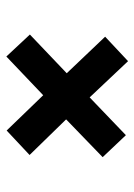

<svg xmlns="http://www.w3.org/2000/svg" viewBox="73 -618 433 620"><g transform="rotate(-90 290.0 -307.5)"><path d="M403 -111 286 -235 164 -118 93 -193 215 -311 100 -429 179 -503 293 -385 418 -504 489 -428 364 -309 482 -185Z"/></g></svg>

Font: Literata 12pt
Style: Bold Italic
Weight: 700
Italic angle: -2°
Designer: Latin by Veronika Burian and Jose Scaglione. Greek by Irene Vlachou. Cyrillic by Vera Evstafieva
Foundry: TypeTogether
Version: Version 3.002